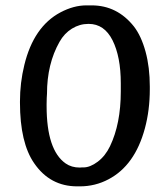

<svg xmlns="http://www.w3.org/2000/svg" viewBox="-20 -673 617 704"><path d="M422.9 -337.9V-367.7Q422.9 -464.8 392.6 -525.4Q362.3 -585.4 305.2 -585.4H304.2Q272 -585.4 243.9 -568.1Q215.8 -550.8 198.2 -519.5Q152.3 -438.5 152.3 -329.1L151.4 -314L150.9 -292V-284.2Q150.9 -122.6 220.7 -73.7Q242.2 -58.6 272.9 -58.6L279.3 -59.1H285.6Q310.5 -59.1 338.4 -80.1Q366.2 -101.1 383.3 -136.7Q422.9 -219.2 422.9 -337.9ZM296.9 -653.3H315.9Q409.7 -653.3 471.2 -575.7Q498 -541 513.7 -483.6Q529.3 -426.3 529.3 -355.5V-345.7Q529.3 -269 511.2 -202.1Q474.6 -66.4 377.9 -15.6Q329.1 10.3 272.9 10.3H263.2Q163.6 10.3 105.5 -74.2Q53.2 -149.4 53.2 -296.9Q53.2 -298.8 53.2 -300.8Q53.2 -369.6 69.3 -435.1Q103.5 -575.2 201.2 -627.4Q250 -653.3 296.9 -653.3Z"/></svg>

Font: Averia Gruesa Libre
Style: Regular
Weight: 500
Italic angle: -1.70001°
Version: Version 1.001